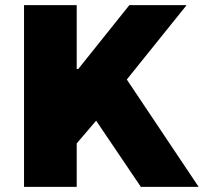

<svg xmlns="http://www.w3.org/2000/svg" viewBox="-20 -731 797 751"><path d="M74 -711H280V-461H286L486 -711H710L476 -420L757 0H531L356 -259L280 -170V0H74Z"/></svg>

Font: Nebula Sans Black
Style: Regular
Weight: 900
Designer: Paul D. Hunt for Adobe (as Source Sans)
Foundry: Nebula Entertainment & Broadcasting LLC
Version: Version 1.010